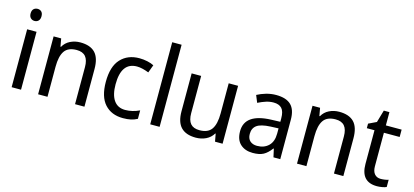

<svg xmlns="http://www.w3.org/2000/svg" viewBox="-63 -1234 3699 1717"><g transform="rotate(15 1786.0 -375.0)"><path d="M174 -681Q174 -654 160 -639.5Q146 -625 124 -625Q102 -625 87.5 -639.5Q73 -654 73 -681Q73 -709 87.5 -723Q102 -737 124 -737Q146 -737 160 -723Q174 -709 174 -681ZM167 0H80V-536H167Z M754 -349V0H667V-343Q667 -408 640 -440Q613 -472 557 -472Q478 -472 445 -424Q412 -376 412 -278V0H325V-536H395L408 -463H413Q436 -504 478.5 -525Q521 -546 571 -546Q663 -546 708.5 -498.5Q754 -451 754 -349Z M881 -265Q881 -407 945.5 -476.5Q1010 -546 1118 -546Q1156 -546 1192.5 -538Q1229 -530 1253 -517L1226 -444Q1161 -469 1116 -469Q971 -469 971 -266Q971 -169 1007 -117.5Q1043 -66 1112 -66Q1178 -66 1244 -97V-19Q1217 -4 1185.5 3Q1154 10 1112 10Q1005 10 943 -58.5Q881 -127 881 -265Z M1363 0V-760H1450V0Z M2033 0H1963L1950 -71H1946Q1922 -31 1879.5 -10.5Q1837 10 1786 10Q1695 10 1649 -37.5Q1603 -85 1603 -185V-536H1691V-191Q1691 -126 1718 -94.5Q1745 -63 1801 -63Q1880 -63 1913 -111Q1946 -159 1946 -257V-536H2033Z M2567 -365V0H2504L2487 -76H2483Q2448 -29 2411.5 -9.5Q2375 10 2314 10Q2242 10 2198.5 -30Q2155 -70 2155 -149Q2155 -311 2396 -320L2481 -323V-355Q2481 -419 2455.5 -446.5Q2430 -474 2379 -474Q2344 -474 2309.5 -463Q2275 -452 2237 -433L2210 -499Q2247 -519 2292 -532Q2337 -545 2384 -545Q2477 -545 2522 -501.5Q2567 -458 2567 -365ZM2408 -259Q2319 -255 2282 -228Q2245 -201 2245 -148Q2245 -105 2269.5 -83Q2294 -61 2335 -61Q2400 -61 2440.5 -100Q2481 -139 2481 -214V-262Z M3151 -349V0H3064V-343Q3064 -408 3037 -440Q3010 -472 2954 -472Q2875 -472 2842 -424Q2809 -376 2809 -278V0H2722V-536H2792L2805 -463H2810Q2833 -504 2875.5 -525Q2918 -546 2968 -546Q3060 -546 3105.5 -498.5Q3151 -451 3151 -349Z M3551 -73V-6Q3537 1 3511.5 5.5Q3486 10 3463 10Q3314 10 3314 -156V-468H3243V-510L3316 -545L3349 -659H3401V-536H3547V-468H3401V-158Q3401 -111 3422 -86.5Q3443 -62 3479 -62Q3497 -62 3517.5 -65Q3538 -68 3551 -73Z"/></g></svg>

Font: Noto Sans Display
Style: Regular
Weight: 400
Designer: Monotype Design team
Foundry: Monotype Imaging Inc.
Version: Version 1.000